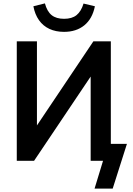

<svg xmlns="http://www.w3.org/2000/svg" viewBox="-20 -949 782 1133"><path d="M538 164 588 0H515V-530L533 -524L181 0H79V-705H198V-176L180 -182L531 -705H634V-100H729L645 164ZM358 -761Q309 -761 271.5 -778.5Q234 -796 210 -830Q186 -864 177 -912L245 -929Q258 -881 285 -859.5Q312 -838 358 -838Q405 -838 432 -860Q459 -882 473 -928L540 -912Q525 -838 477.5 -799.5Q430 -761 358 -761Z"/></svg>

Font: Nunito Sans 10pt SemiCondensed
Style: Bold
Weight: 700
Width: 4
Designer: Vernon Adams
Foundry: Vernon Adams
Version: Version 3.101;gftools[0.9.27]